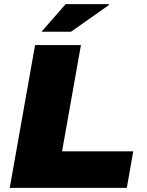

<svg xmlns="http://www.w3.org/2000/svg" viewBox="-20 -905 707 925"><path d="M27 0 149 -688H370L279 -176H622L591 0ZM180 -752 296 -885H504L505 -881L322 -752Z"/></svg>

Font: Archivo SemiBold Black
Style: Italic
Weight: 900
Italic angle: -10°
Version: Version 2.001